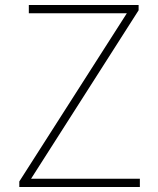

<svg xmlns="http://www.w3.org/2000/svg" viewBox="-20 -746 632 766"><path d="M57 0H538V-33H104L533 -705V-726H95V-693H486L57 -22Z"/></svg>

Font: Source Han Sans CN ExtraLight
Style: Regular
Weight: 250
Designer: Ryoko NISHIZUKA (kana & ideographs); Paul D. Hunt (Latin, Greek & Cyrillic); Wenlong ZHANG (bopomofo); Sandoll Communica
Foundry: Adobe Systems Incorporated
Version: Version 1.004;PS 1.004;hotconv 16.6.51;makeotf.lib2.5.65220